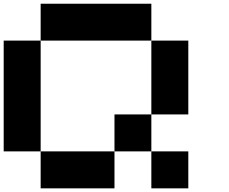

<svg xmlns="http://www.w3.org/2000/svg" viewBox="-20 -820 1240 1040"><path d="M0 -600.1H200.2V0H0ZM799.8 -799.8V-600.1H200.2V-799.8ZM1000 200.2H799.8V0H1000ZM600.1 -200.2H799.8V0H600.1ZM200.2 200.2V0H600.1V200.2ZM1000 -200.2H799.8V-600.1H1000Z"/></svg>

Font: QuinqueFive
Style: Regular
Weight: 400
Monospace: yes
Designer: GGBotNet
Foundry: GGBotNet
Version: 1.1